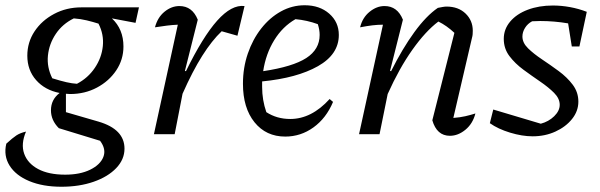

<svg xmlns="http://www.w3.org/2000/svg" viewBox="-50 -511 2284 731"><path d="M217 -153Q209 -153 201 -154V-84L325 -48Q424 -19 424 55Q424 96 392.5 129Q361 162 306.5 181Q252 200 184 200Q113 200 61.5 178.5Q10 157 -13.5 119.5Q-37 82 -26 36Q-2 14 12.5 4.5Q27 -5 49 -10Q29 37 42 74Q55 111 95 132.5Q135 154 198 154Q255 154 293.5 135Q332 116 343.5 86.5Q355 57 331 25L174 -23Q144 -53 144 -91Q144 -132 177 -157Q121 -168 87.5 -206Q54 -244 54 -299Q54 -350 81.5 -391.5Q109 -433 156 -458Q203 -483 260 -483H479L466 -424L376 -441Q420 -400 420 -334Q420 -284 392.5 -243Q365 -202 319 -177.5Q273 -153 217 -153ZM243 -192Q285 -214 311 -252.5Q337 -291 341.5 -335.5Q346 -380 325 -421Q303 -428 280 -433.5Q257 -439 231 -441Q188 -420 162.5 -382Q137 -344 132.5 -299.5Q128 -255 149 -213Q181 -203 203 -198Q225 -193 243 -192Z M536 0 627 -417Q606 -416 585.5 -413.5Q565 -411 540 -407Q550 -445 576.5 -466.5Q603 -488 633 -488Q682 -488 703 -436L654 -241L658 -240Q722 -371 777 -432.5Q832 -494 881 -488L854 -375L794 -392Q757 -357 720 -298.5Q683 -240 645 -154L615 0Z M1036 9Q963 9 919 -45.5Q875 -100 875 -192Q875 -253 893.5 -307Q912 -361 944.5 -402.5Q977 -444 1019.5 -467.5Q1062 -491 1110 -491Q1167 -491 1203.5 -459Q1240 -427 1240 -378Q1240 -304 1160.5 -259Q1081 -214 948 -201Q948 -191 948 -180Q948 -130 964 -84Q1004 -58 1055 -58Q1136 -58 1205 -134L1218 -123Q1192 -61 1143.5 -26Q1095 9 1036 9ZM1167 -378Q1167 -398 1160 -419Q1119 -434 1075 -438Q1026 -410 994 -358Q962 -306 952 -240Q1065 -257 1116 -290Q1167 -323 1167 -378Z M1317 0 1408 -417Q1388 -417 1367.5 -414.5Q1347 -412 1321 -407Q1330 -444 1357 -466Q1384 -488 1414 -488Q1463 -488 1484 -436L1435 -241L1439 -240Q1482 -326 1527.5 -388.5Q1573 -451 1617 -481Q1627 -483 1635.5 -484.5Q1644 -486 1650 -486Q1695 -486 1722.5 -459.5Q1750 -433 1750 -394Q1750 -387 1749.5 -380.5Q1749 -374 1747 -367L1676 -62Q1702 -64 1721.5 -68.5Q1741 -73 1760 -79Q1750 -40 1722 -17Q1694 6 1663 6Q1613 6 1596 -53L1680 -386Q1650 -414 1619 -429Q1570 -392 1520 -321.5Q1470 -251 1426 -153L1395 0Z M1815 -42 1828 -94 2009 -40Q2039 -48 2060 -68.5Q2081 -89 2081 -112Q2081 -136 2059.5 -157.5Q2038 -179 2006.5 -200.5Q1975 -222 1943 -245.5Q1911 -269 1889.5 -297.5Q1868 -326 1868 -363Q1868 -400 1892.5 -429Q1917 -458 1959.5 -474Q2002 -490 2055 -490Q2087 -490 2120 -484Q2153 -478 2184 -466L2156 -334H2127L2113 -422Q2060 -431 2007 -431Q1990 -431 1976 -430Q1959 -421 1949 -405Q1939 -389 1939 -372Q1939 -348 1960.5 -327Q1982 -306 2013.5 -285Q2045 -264 2077 -240.5Q2109 -217 2130.5 -188.5Q2152 -160 2152 -124Q2152 -88 2128 -58Q2104 -28 2064.5 -10Q2025 8 1978 8Q1938 8 1892 -6Q1846 -20 1815 -42Z"/></svg>

Font: Piazzolla
Style: Italic
Weight: 400
Italic angle: -11.3°
Designer: Juan Pablo del Peral
Foundry: Huerta Tipografica
Version: Version 1.330